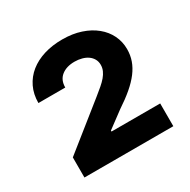

<svg xmlns="http://www.w3.org/2000/svg" viewBox="-109 -909 643 649"><g transform="rotate(-30 212.0 -584.0)"><path d="M211.6 -805.4Q251.4 -805.4 283.6 -794.7Q315.7 -784.1 338.4 -765.4Q361.2 -746.8 373.4 -721.8Q385.7 -696.7 385.7 -667.6Q385.7 -644.2 378.4 -623.4Q371.1 -602.6 356.2 -582.9Q341.3 -563.2 318.4 -543.7Q295.5 -524.1 263.8 -503.2L200.6 -456.3V-452.4H390.6V-363.6H43.7V-442.1L216.6 -580.3Q231.5 -592.3 243.6 -602.6Q255.7 -612.9 264.2 -623Q272.7 -633.2 277.3 -643.6Q282 -654.1 282 -666.2Q282 -679 276.3 -688.9Q270.6 -698.9 261 -705.6Q251.4 -712.4 238.3 -715.9Q225.1 -719.5 210.2 -719.5Q178.3 -719.5 158.9 -704Q139.6 -688.6 139.6 -659.4H34.8Q34.8 -693.5 47.9 -720.7Q61.1 -747.9 84.5 -766.7Q108 -785.5 140.4 -795.5Q172.9 -805.4 211.6 -805.4Z"/></g></svg>

Font: Cannonade
Style: Bold
Weight: 700
Designer: Rasmus Andersson
Foundry: rsms
Version: Version 3.012;git-f93a4a705